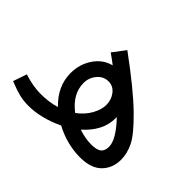

<svg xmlns="http://www.w3.org/2000/svg" viewBox="-109 -691 890 890"><g transform="rotate(45 336.0 -245.5)"><path d="M627 -119Q627 -64 591.5 -28Q556 8 483 8Q442 8 399.5 -3Q357 -14 318 -35Q275 -14 230.5 -3Q186 8 147 8Q111 8 83.5 0.5Q56 -7 38.5 -14Q21 -21 15 -23L38 -90Q98 -71 147 -71Q202 -71 247 -85Q177 -152 177 -238Q177 -296 208 -342Q239 -388 290 -401Q275 -413 241 -437L288 -499Q438 -389 512 -316.5Q586 -244 606.5 -202Q627 -160 627 -119ZM252 -248Q252 -176 323 -122Q360 -149 379.5 -184.5Q399 -220 399 -250Q399 -284 379.5 -309.5Q360 -335 329 -335Q296 -335 274 -308.5Q252 -282 252 -248ZM473 -245V-239Q473 -194 452.5 -155.5Q432 -117 396 -86Q438 -71 479 -71Q514 -71 529.5 -83Q545 -95 545 -123Q545 -169 473 -245Z"/></g></svg>

Font: Noto Sans Arabic
Style: Regular
Weight: 400
Designer: Nadine Chahine
Foundry: Monotype Imaging Inc.
Version: Version 1.001